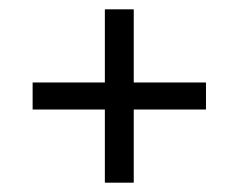

<svg xmlns="http://www.w3.org/2000/svg" viewBox="-20 -469 512 412"><path d="M205 -234H50V-292H205V-449H267V-292H422V-234H267V-77H205Z"/></svg>

Font: Bigshot One
Style: Regular
Weight: 400
Designer: Gesine Todt
Foundry: Gesine Todt
Version: Version 1.000